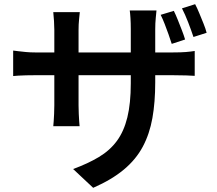

<svg xmlns="http://www.w3.org/2000/svg" viewBox="-20 -825 1040 919"><path d="M812 -773Q821 -755 831 -730Q841 -705 850.5 -680.5Q860 -656 866 -636L802 -615Q795 -637 786.5 -661Q778 -685 768.5 -709.5Q759 -734 749 -754ZM914 -805Q924 -786 934 -761.5Q944 -737 954 -712.5Q964 -688 969 -668L906 -648Q895 -681 880.5 -718.5Q866 -756 851 -785ZM723 -431Q723 -336 709.5 -260Q696 -184 663.5 -123Q631 -62 573 -13.5Q515 35 426 74L330 -16Q401 -42 453.5 -73.5Q506 -105 539.5 -150.5Q573 -196 589.5 -263Q606 -330 606 -426V-685Q606 -715 604.5 -738.5Q603 -762 601 -775H729Q728 -762 725.5 -738.5Q723 -715 723 -685ZM362 -767Q361 -755 358.5 -732.5Q356 -710 356 -681V-321Q356 -301 357 -280.5Q358 -260 359 -244.5Q360 -229 361 -221H235Q236 -229 237 -244.5Q238 -260 239 -280Q240 -300 240 -321V-682Q240 -702 238.5 -724Q237 -746 235 -767ZM43 -583Q51 -582 67 -580Q83 -578 104 -576Q125 -574 149 -574H807Q845 -574 869.5 -576Q894 -578 912 -581V-462Q898 -463 871.5 -464Q845 -465 807 -465H149Q125 -465 104.5 -464.5Q84 -464 68.5 -463Q53 -462 43 -461Z"/></svg>

Font: Noto Sans JP SemiBold
Style: Regular
Weight: 600
Designer: Ryoko NISHIZUKA  (kana, bopomofo & ideographs); Paul D. Hunt (Latin, Greek & Cyrillic); Sandoll Communications , Soo-you
Foundry: Adobe
Version: Version 2.004-H2;hotconv 1.0.118;makeotfexe 2.5.65603